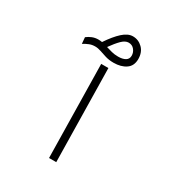

<svg xmlns="http://www.w3.org/2000/svg" viewBox="-187 -916 960 1037"><g transform="rotate(30 293.0 -398.0)"><path d="M274.4 0 264.2 -581.1H309.1L319.3 0ZM318.4 -619.6Q290 -619.6 267.3 -626.5Q244.6 -633.3 226.1 -639.9Q207.5 -646.5 189.9 -646.5Q169.9 -646.5 154.1 -640.1Q138.2 -633.8 119.6 -622.6L116.2 -662.1Q130.4 -673.3 147.9 -680.4Q165.5 -687.5 186 -687.5Q197.3 -687.5 209 -685.5Q244.1 -737.8 276.1 -766.8Q308.1 -795.9 338.9 -795.9Q374 -795.9 399.4 -770.8Q424.8 -745.6 424.8 -703.6Q424.8 -660.6 394.5 -640.1Q364.3 -619.6 318.4 -619.6ZM246.1 -675.8Q263.2 -670.4 282 -665.5Q300.8 -660.6 323.2 -660.6Q351.6 -660.6 368.2 -670.7Q384.8 -680.7 384.8 -701.7Q384.8 -722.2 371.3 -738.5Q357.9 -754.9 335.9 -754.9Q314.9 -754.9 293.2 -733.2Q271.5 -711.4 246.1 -675.8Z"/></g></svg>

Font: Cascadia Mono ExtraLight
Style: Regular
Weight: 200
Monospace: yes
Designer: Aaron Bell
Foundry: Saja Typeworks
Version: Version 2404.023; ttfautohint (v1.8.4)